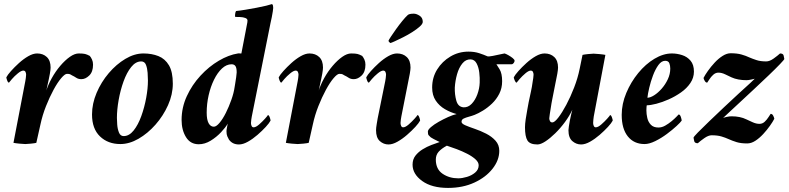

<svg xmlns="http://www.w3.org/2000/svg" viewBox="-20 -700 3865 941"><path d="M366 -438Q387 -438 397 -435.5Q407 -433 420 -426Q426 -419 431 -408Q436 -397 436 -383Q436 -348 417.5 -330Q399 -312 379 -312Q364 -312 353.5 -319Q343 -326 334 -330Q327 -334 323.5 -336Q320 -338 308 -338Q298 -338 280 -317Q262 -296 242.5 -260Q223 -224 205.5 -180Q188 -136 178 -89L158 0Q151 2 131.5 4Q112 6 104 6Q96 6 75.5 4Q55 2 46 0L104 -302Q105 -305 106.5 -317.5Q108 -330 108 -334Q108 -341 105 -347.5Q102 -354 94 -354Q84 -354 67.5 -340.5Q51 -327 38.5 -312.5Q26 -298 24 -295Q19 -295 15 -306Q11 -317 11 -321Q17 -333 34 -352Q51 -371 73 -391Q95 -411 118.5 -424.5Q142 -438 162 -438Q191 -438 209.5 -420.5Q228 -403 228 -369Q228 -359 224.5 -339Q221 -319 219 -311Q218 -306 215 -293Q212 -280 209.5 -267Q207 -254 205 -250Q215 -283 233.5 -316.5Q252 -350 275.5 -377.5Q299 -405 322.5 -421.5Q346 -438 366 -438Z M683 -438Q724 -438 756.5 -425Q789 -412 808 -380Q827 -348 827 -290Q827 -237 803.5 -184.5Q780 -132 742 -89Q704 -46 659 -20Q614 6 570 6Q509 6 470 -31.5Q431 -69 431 -139Q431 -192 453.5 -245Q476 -298 513 -341.5Q550 -385 594.5 -411.5Q639 -438 683 -438ZM672 -399Q645 -399 623 -371.5Q601 -344 585.5 -301Q570 -258 561.5 -210Q553 -162 553 -122Q553 -111 554.5 -89.5Q556 -68 563 -50.5Q570 -33 586 -33Q613 -33 635 -60.5Q657 -88 672.5 -131Q688 -174 696.5 -220.5Q705 -267 705 -305Q705 -321 703.5 -343Q702 -365 695.5 -382Q689 -399 672 -399Z M1184 -547Q1186 -561 1189.5 -576Q1193 -591 1193 -599Q1193 -608 1182 -612Q1171 -616 1157.5 -616.5Q1144 -617 1135 -617Q1134 -617 1133 -617Q1131 -620 1132.5 -631.5Q1134 -643 1137 -646Q1157 -648 1184 -652.5Q1211 -657 1237.5 -662Q1264 -667 1284.5 -672Q1305 -677 1313 -680Q1317 -678 1318 -672Q1319 -666 1319 -661Q1319 -657 1317 -644Q1315 -631 1312 -615.5Q1309 -600 1306 -588L1214 -129Q1213 -126 1211.5 -113.5Q1210 -101 1210 -97Q1210 -90 1213 -83Q1216 -76 1223 -76Q1234 -76 1250 -90Q1266 -104 1279 -118.5Q1292 -133 1293 -136Q1298 -136 1302 -125Q1306 -114 1306 -109Q1300 -97 1282.5 -78Q1265 -59 1242 -39Q1219 -19 1195 -5.5Q1171 8 1151 8Q1119 8 1102 -16Q1098 -23 1094 -32Q1090 -41 1090 -57Q1090 -63 1092.5 -75.5Q1095 -88 1096 -94Q1086 -76 1063.5 -52Q1041 -28 1012.5 -10.5Q984 7 954 7Q913 7 891.5 -28Q870 -63 870 -112Q870 -173 895.5 -228.5Q921 -284 962.5 -329Q1004 -374 1052.5 -402.5Q1101 -431 1146 -438Q1150 -439 1157 -438Q1161 -438 1163 -438ZM1140 -345Q1140 -367 1134 -376Q1128 -385 1115 -385Q1090 -385 1068 -364.5Q1046 -344 1029 -309.5Q1012 -275 1002.5 -233Q993 -191 993 -148Q993 -113 1002.5 -96Q1012 -79 1028 -79Q1040 -79 1056 -98Q1072 -117 1087 -147Q1102 -177 1114 -211Q1126 -245 1130 -274Q1130 -274 1132.5 -289Q1135 -304 1137.5 -321.5Q1140 -339 1140 -345Z M1701 -438Q1722 -438 1732 -435.5Q1742 -433 1755 -426Q1761 -419 1766 -408Q1771 -397 1771 -383Q1771 -348 1752.5 -330Q1734 -312 1714 -312Q1699 -312 1688.5 -319Q1678 -326 1669 -330Q1662 -334 1658.5 -336Q1655 -338 1643 -338Q1633 -338 1615 -317Q1597 -296 1577.5 -260Q1558 -224 1540.5 -180Q1523 -136 1513 -89L1493 0Q1486 2 1466.5 4Q1447 6 1439 6Q1431 6 1410.5 4Q1390 2 1381 0L1439 -302Q1440 -305 1441.5 -317.5Q1443 -330 1443 -334Q1443 -341 1440 -347.5Q1437 -354 1429 -354Q1419 -354 1402.5 -340.5Q1386 -327 1373.5 -312.5Q1361 -298 1359 -295Q1354 -295 1350 -306Q1346 -317 1346 -321Q1352 -333 1369 -352Q1386 -371 1408 -391Q1430 -411 1453.5 -424.5Q1477 -438 1497 -438Q1526 -438 1544.5 -420.5Q1563 -403 1563 -369Q1563 -359 1559.5 -339Q1556 -319 1554 -311Q1553 -306 1550 -293Q1547 -280 1544.5 -267Q1542 -254 1540 -250Q1550 -283 1568.5 -316.5Q1587 -350 1610.5 -377.5Q1634 -405 1657.5 -421.5Q1681 -438 1701 -438Z M1893 -489Q1891 -491 1888 -493.5Q1885 -496 1884 -500Q1885 -504 1895.5 -520Q1906 -536 1921 -557Q1936 -578 1951.5 -597Q1967 -616 1978 -626Q1985 -633 2008 -633Q2021 -633 2036.5 -623Q2052 -613 2052 -593Q2052 -583 2037.5 -570Q2023 -557 2001 -543Q1979 -529 1956 -517.5Q1933 -506 1915.5 -498Q1898 -490 1893 -489ZM1868 -302Q1869 -305 1870.5 -317.5Q1872 -330 1872 -334Q1872 -341 1869 -347.5Q1866 -354 1858 -354Q1848 -354 1831.5 -340.5Q1815 -327 1802.5 -312.5Q1790 -298 1788 -295Q1783 -295 1779 -306Q1775 -317 1775 -321Q1781 -333 1798 -352Q1815 -371 1837 -391Q1859 -411 1882.5 -424.5Q1906 -438 1926 -438Q1955 -438 1973.5 -420.5Q1992 -403 1992 -369Q1992 -359 1988.5 -339Q1985 -319 1983 -311L1947 -129Q1946 -126 1944.5 -113.5Q1943 -101 1943 -97Q1943 -90 1946 -83Q1949 -76 1956 -76Q1967 -76 1983 -90Q1999 -104 2012 -118.5Q2025 -133 2026 -136Q2031 -136 2035 -125Q2039 -114 2039 -109Q2033 -97 2015.5 -78Q1998 -59 1975 -39Q1952 -19 1928 -5.5Q1904 8 1884 8Q1860 8 1841.5 -8.5Q1823 -25 1823 -62Q1823 -73 1826.5 -93.5Q1830 -114 1831 -120Z M2413 -385Q2416 -381 2428.5 -360.5Q2441 -340 2441 -302Q2441 -268 2427 -240.5Q2413 -213 2391.5 -192.5Q2370 -172 2347 -158Q2324 -144 2306 -137Q2293 -132 2278 -128Q2263 -124 2252.5 -119Q2242 -114 2242 -103Q2242 -94 2260.5 -86Q2279 -78 2307 -68.5Q2335 -59 2362.5 -45Q2390 -31 2408.5 -10.5Q2427 10 2427 39Q2427 85 2394 127Q2361 169 2304.5 195Q2248 221 2176 221Q2096 221 2049 187Q2002 153 2002 107Q2002 81 2016 63Q2030 45 2051 32Q2072 19 2094.5 10.5Q2117 2 2135 -4Q2135 -4 2125.5 -8.5Q2116 -13 2105.5 -18.5Q2095 -24 2091 -27Q2085 -33 2081 -37Q2077 -41 2077 -55Q2077 -64 2092 -77Q2107 -90 2130 -103Q2153 -116 2176.5 -126.5Q2200 -137 2218 -141Q2188 -149 2160.5 -165Q2133 -181 2115.5 -207Q2098 -233 2098 -271Q2098 -320 2122.5 -359.5Q2147 -399 2187.5 -423Q2228 -447 2276 -447Q2305 -447 2328 -439.5Q2351 -432 2369 -424Q2374 -422 2395 -426Q2416 -430 2433 -434Q2440 -435 2445 -436.5Q2450 -438 2453 -438Q2460 -436 2471.5 -429.5Q2483 -423 2492.5 -415.5Q2502 -408 2502 -402Q2502 -397 2497.5 -391Q2493 -385 2487 -385ZM2326 110Q2326 95 2310 80.5Q2294 66 2269.5 53.5Q2245 41 2218.5 31Q2192 21 2170 14Q2144 28 2130 43.5Q2116 59 2116 82Q2116 129 2149 151.5Q2182 174 2226 174Q2245 174 2268.5 167Q2292 160 2309 145.5Q2326 131 2326 110ZM2287 -409Q2263 -410 2246 -389Q2229 -368 2220 -336Q2211 -304 2209 -271Q2208 -237 2216.5 -206.5Q2225 -176 2252 -174Q2274 -173 2291.5 -191Q2309 -209 2319.5 -237.5Q2330 -266 2331 -295Q2332 -318 2329 -344Q2326 -370 2316 -389Q2306 -408 2287 -409Z M2773 -110Q2776 -126 2779.5 -140Q2783 -154 2785 -162Q2771 -132 2749 -102Q2727 -72 2701.5 -47Q2676 -22 2653 -7Q2630 8 2614 8Q2577 8 2565 -11.5Q2553 -31 2553 -76Q2553 -92 2556.5 -116Q2560 -140 2564.5 -163.5Q2569 -187 2571 -199Q2577 -229 2582 -250.5Q2587 -272 2591 -302Q2592 -305 2593.5 -317.5Q2595 -330 2595 -334Q2595 -341 2592 -347.5Q2589 -354 2581 -354Q2571 -354 2555 -340.5Q2539 -327 2526.5 -312.5Q2514 -298 2512 -295Q2507 -295 2502.5 -306Q2498 -317 2498 -321Q2504 -333 2521 -352Q2538 -371 2560 -391Q2582 -411 2605.5 -424.5Q2629 -438 2649 -438Q2678 -438 2696.5 -420.5Q2715 -403 2715 -369Q2715 -359 2711.5 -339Q2708 -319 2706 -311Q2705 -307 2701.5 -288.5Q2698 -270 2693.5 -248Q2689 -226 2686 -210Q2683 -194 2683 -194Q2682 -188 2679.5 -172Q2677 -156 2674.5 -140.5Q2672 -125 2672 -120Q2672 -113 2675.5 -106.5Q2679 -100 2687 -100Q2698 -100 2716.5 -124Q2735 -148 2755.5 -186.5Q2776 -225 2794 -271.5Q2812 -318 2821 -363L2835 -431Q2843 -433 2862 -435Q2881 -437 2889 -437Q2897 -437 2917.5 -435Q2938 -433 2947 -431L2890 -129Q2889 -125 2888 -113Q2887 -101 2887 -97Q2887 -90 2890 -83Q2893 -76 2900 -76Q2911 -76 2927 -90Q2943 -104 2956 -118.5Q2969 -133 2970 -136Q2975 -136 2979 -125Q2983 -114 2983 -109Q2977 -97 2959.5 -78Q2942 -59 2919 -39Q2896 -19 2872 -5.5Q2848 8 2828 8Q2804 8 2785 -8.5Q2766 -25 2766 -62Q2766 -67 2768 -80.5Q2770 -94 2773 -110Z M3273 -438Q3298 -438 3323 -430Q3348 -422 3364.5 -402.5Q3381 -383 3381 -349Q3381 -319 3363.5 -293Q3346 -267 3317.5 -247Q3289 -227 3257.5 -213Q3226 -199 3197 -191.5Q3168 -184 3150 -184Q3149 -182 3148.5 -172.5Q3148 -163 3148 -159Q3148 -141 3152.5 -121.5Q3157 -102 3170 -88.5Q3183 -75 3207 -75Q3224 -75 3240.5 -84.5Q3257 -94 3271.5 -106Q3286 -118 3295.5 -128Q3305 -138 3306 -139Q3313 -139 3317 -126.5Q3321 -114 3321 -109Q3316 -101 3296 -82.5Q3276 -64 3248.5 -43.5Q3221 -23 3191.5 -8.5Q3162 6 3139 6Q3087 6 3057 -31.5Q3027 -69 3027 -137Q3027 -191 3049.5 -244.5Q3072 -298 3108 -342Q3144 -386 3187.5 -412Q3231 -438 3273 -438ZM3153 -221Q3167 -221 3186 -233Q3205 -245 3223 -265.5Q3241 -286 3253 -311.5Q3265 -337 3265 -364Q3265 -378 3260.5 -390Q3256 -402 3240 -402Q3222 -402 3207 -381.5Q3192 -361 3180.5 -330.5Q3169 -300 3162 -270Q3155 -240 3153 -221Z M3561 -439Q3592 -439 3613.5 -433Q3635 -427 3654 -418Q3668 -412 3687.5 -405.5Q3707 -399 3735 -399Q3752 -399 3771.5 -413Q3791 -427 3803 -438Q3818 -438 3820.5 -428Q3823 -418 3824 -411Q3824 -408 3802.5 -385.5Q3781 -363 3747 -330.5Q3713 -298 3675 -262.5Q3637 -227 3603 -195.5Q3569 -164 3547 -143.5Q3525 -123 3524 -122Q3528 -124 3541.5 -127Q3555 -130 3565 -130Q3608 -130 3638 -115Q3651 -109 3668.5 -101Q3686 -93 3702 -93Q3717 -93 3728 -103.5Q3739 -114 3746.5 -126Q3754 -138 3757 -142Q3765 -142 3769.5 -133Q3774 -124 3775 -118Q3768 -104 3753.5 -83.5Q3739 -63 3720.5 -43Q3702 -23 3682 -10Q3662 3 3642 3Q3611 3 3590 -3.5Q3569 -10 3549 -19Q3536 -25 3516.5 -31Q3497 -37 3468 -37Q3452 -37 3432 -23Q3412 -9 3400 2Q3385 2 3382.5 -8Q3380 -18 3379 -25Q3379 -29 3400.5 -51Q3422 -73 3456 -105.5Q3490 -138 3528 -174Q3566 -210 3600.5 -241.5Q3635 -273 3657 -293Q3679 -313 3679 -314Q3675 -313 3661.5 -310Q3648 -307 3638 -307Q3618 -307 3599 -310.5Q3580 -314 3565 -321Q3552 -327 3534.5 -335.5Q3517 -344 3501 -344Q3487 -344 3475.5 -333.5Q3464 -323 3457 -311.5Q3450 -300 3446 -295Q3439 -295 3434 -303.5Q3429 -312 3428 -318Q3435 -332 3449.5 -352.5Q3464 -373 3482.5 -393Q3501 -413 3521.5 -426Q3542 -439 3561 -439Z"/></svg>

Font: Amiri
Style: Bold Italic
Weight: 700
Italic angle: 10°
Designer: Khaled Hosny
Version: Version 0.113